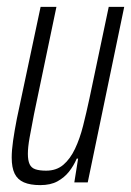

<svg xmlns="http://www.w3.org/2000/svg" viewBox="-20 -530 381 558"><path d="M97 8Q68 8 49.5 0Q31 -8 22.5 -25.5Q14 -43 14 -72Q14 -93 18 -121Q22 -149 29 -185L98 -510H144L79 -199Q71 -158 66 -130Q61 -102 61 -83Q61 -64 66 -53Q71 -42 83 -38Q95 -34 114 -34Q144 -34 164 -51Q184 -68 198 -97.5Q212 -127 221.5 -164.5Q231 -202 240 -244L296 -510H341L235 0H196L207 -69H203Q194 -48 180.5 -31Q167 -14 147 -3Q127 8 97 8Z"/></svg>

Font: Saira UltraCondensed Light
Style: Italic
Weight: 300
Width: 1
Italic angle: -12°
Designer: Hector Gatti with collaboration of the Omnibus-Type team
Foundry: Omnibus-Type
Version: Version 1.101